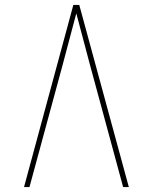

<svg xmlns="http://www.w3.org/2000/svg" viewBox="-20 -755 616 775"><path d="M77 0H99L232 -490Q246 -543 260 -595.5Q274 -648 288 -701Q302 -648 316 -595.5Q330 -543 344 -490L477 0H500L300 -735H276L243 -613Z"/></svg>

Font: Iosevka Sparkle Thin
Style: Regular
Weight: 100
Designer: Belleve Invis
Foundry: Belleve Invis
Version: Version 4.5.0; ttfautohint (v1.8.3)